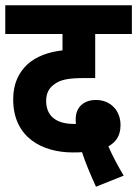

<svg xmlns="http://www.w3.org/2000/svg" viewBox="-20 -642 520 728"><path d="M344 66 449 24C427 -13 406 -52 391 -87C417 -102 437 -124 437 -168C437 -220 402 -263 343 -263C303 -263 267 -240 267 -190C267 -185 267 -178 268 -172C266 -172 264 -172 262 -172C189 -172 155 -205 155 -260C155 -288 166 -308 184 -321C208 -340 239 -346 299 -346H341V-513H480V-622H0V-513H217V-451C163 -445 118 -428 85 -399C52 -368 30 -327 30 -265C30 -120 141 -64 256 -64C268 -64 280 -64 291 -65C303 -27 323 20 344 66Z"/></svg>

Font: Noto Sans Devanagari Condensed
Style: Bold
Weight: 700
Width: 3
Designer: Jelle Bosma - Monotype Design Team
Foundry: Monotype Imaging Inc.
Version: Version 2.004